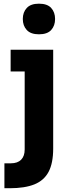

<svg xmlns="http://www.w3.org/2000/svg" viewBox="-20 -818 379 1044"><path d="M4 205.5V70H39Q75.5 70 94.9 50.5Q114.2 31 114.2 -5.2V-547.5H269.2V-10.2Q269.2 68.8 244.4 116Q219.5 163.2 167.4 184.4Q115.2 205.5 32.5 205.5ZM37.8 -429.5V-547.5H269.2V-429.5ZM191.8 -631.5Q147 -631.5 125.5 -654.9Q104 -678.2 104 -714.8Q104 -751.2 125.5 -774.6Q147 -798 191.8 -798Q237.2 -798 258.4 -774.6Q279.5 -751.2 279.5 -714.8Q279.5 -678.2 258.4 -654.9Q237.2 -631.5 191.8 -631.5Z"/></svg>

Font: SVN-Sora Variable
Style: Regular
Weight: 400
Designer: Jonathan Barnbrook, Julián Moncada
Foundry: Barnbrook Fonts
Version: Version 2.000 - Viet hoa boi STYLEno.1 Fonts